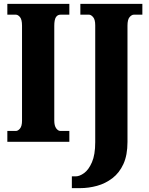

<svg xmlns="http://www.w3.org/2000/svg" viewBox="-20 -734 770 994"><path d="M18 0V-56H62Q73 -56 83.5 -68.5Q94 -81 94 -109V-601Q94 -633 83.5 -645.5Q73 -658 62 -658H18V-714H339V-658H293Q278 -658 269.5 -645Q261 -632 261 -600V-110Q261 -83 271 -69.5Q281 -56 293 -56H339V0ZM352 240V179H372Q392 179 415.5 162Q439 145 456 106Q473 67 473 2V-603Q473 -633 462 -645.5Q451 -658 441 -658H396V-714H717V-658H673Q662 -658 651 -645.5Q640 -633 640 -601V1Q640 69 619 115Q598 161 562 188.5Q526 216 482.5 228Q439 240 394 240Z"/></svg>

Font: Noto Serif Sinhala ExtraCondensed Black
Style: Regular
Weight: 900
Width: 2
Designer: Jelle Bosma - Monotype Design Team
Foundry: Monotype Imaging Inc.
Version: Version 2.007; ttfautohint (v1.8.4.7-5d5b)